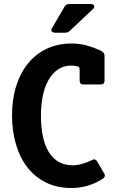

<svg xmlns="http://www.w3.org/2000/svg" viewBox="-20 -921 576 957"><path d="M500 -55.2Q503.9 -48.3 502.2 -42.2Q500.5 -36.1 495.1 -32.2Q459.5 -8.3 419.7 3.9Q379.9 16.1 335.9 16.1Q264.2 16.1 208.7 -11.5Q153.3 -39.1 116 -87.6Q78.6 -136.2 59.3 -202.4Q40 -268.6 40 -345.2Q40 -428.2 61.5 -494.6Q83 -561 121.8 -607.4Q160.6 -653.8 215.1 -679Q269.5 -704.1 335.9 -704.1Q377 -704.1 411.6 -694.6Q446.3 -685.1 477.1 -670.9Q489.7 -665 495.4 -658.7Q501 -652.3 501 -642.1V-519Q501 -500 481.9 -500H396Q377 -500 377 -519V-568.8Q377 -580.6 375.2 -584.7Q373.5 -588.9 363.8 -590.8Q357.9 -592.3 350.3 -593.3Q342.8 -594.2 335.9 -594.2Q297.9 -594.2 269.3 -575Q240.7 -555.7 221.7 -522Q202.6 -488.3 193.4 -442.9Q184.1 -397.5 184.1 -345.2Q184.1 -288.1 193.6 -242.2Q203.1 -196.3 222.7 -164.1Q242.2 -131.8 272 -114.5Q301.8 -97.2 342.8 -97.2Q364.7 -97.2 390.4 -104.5Q416 -111.8 438 -123Q447.8 -128.4 453.9 -126Q460 -123.5 464.8 -115.2ZM326.7 -766.1Q321.3 -760.7 314.2 -759.3Q307.1 -757.8 297.4 -757.8H258.3Q250 -757.8 245.1 -759.8Q240.2 -761.7 238 -764.9Q235.8 -768.1 236.1 -771.7Q236.3 -775.4 238.3 -778.8L301.3 -887.2Q305.7 -895 311.8 -897.9Q317.9 -900.9 328.6 -900.9H433.6Q440.9 -900.9 444.6 -898.2Q448.2 -895.5 449.5 -891.8Q450.7 -888.2 449.2 -884Q447.8 -879.9 444.3 -877Z"/></svg>

Font: New Telegraph
Style: Bold
Weight: 700
Designer: Frank Baranowski
Foundry: Frank Baranowski
Version: Version 3.001